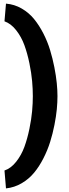

<svg xmlns="http://www.w3.org/2000/svg" viewBox="-20 -793 381 1065"><path d="M4.9 -674.8 13.2 -772.9Q60.1 -769 100.1 -745.8Q140.1 -722.7 168.7 -687.7Q197.3 -652.8 220.5 -607.4Q243.7 -562 257.8 -515.4Q272 -468.8 281.5 -420.2Q291 -371.6 294.9 -332Q298.8 -292.5 298.8 -259.8Q298.8 -226.6 295.2 -187.5Q291.5 -148.4 282 -100.1Q272.5 -51.8 258.1 -5.6Q243.7 40.5 220.7 85.4Q197.8 130.4 169.2 165Q140.6 199.7 100.3 223.4Q60.1 247.1 13.2 252L4.9 152.8Q41 140.6 69.8 104Q98.6 67.4 115.2 22Q131.8 -23.4 143.1 -78.1Q154.3 -132.8 158.2 -177Q162.1 -221.2 162.1 -259.8Q162.1 -298.3 158.2 -343Q154.3 -387.7 143.1 -442.4Q131.8 -497.1 115.2 -542.7Q98.6 -588.4 69.8 -625.2Q41 -662.1 4.9 -674.8Z"/></svg>

Font: Junction Bold
Style: Bold
Weight: 700
Designer: Caroline Hadilaksono
Foundry: Caroline Hadilaksono
Version: Version 001.001